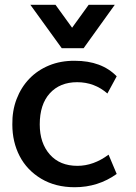

<svg xmlns="http://www.w3.org/2000/svg" viewBox="-20 -766 564 797"><path d="M236.3 -565.9 106 -746.1H210.4L279.3 -650.9L348.1 -746.1H456.5L327.1 -565.9ZM290 11.2Q210.4 11.2 151.4 -23.9Q91.8 -59.6 61.5 -118.2Q31.2 -176.8 31.2 -249Q30.3 -305.7 48.8 -354.5Q67.4 -403.3 101.6 -439Q135.7 -474.6 183.8 -494.4Q231.9 -514.2 290.5 -513.7Q401.9 -513.7 464.4 -449.2L425.8 -377.9Q372.1 -424.8 300.3 -424.8Q228.5 -424.8 186.5 -378.4Q145 -332.5 145 -249.5Q145 -171.9 187 -124.5Q228.5 -77.6 301.3 -77.6Q368.2 -77.6 430.7 -124L464.4 -43.9Q387.2 11.2 290 11.2Z"/></svg>

Font: Ride Light
Style: Bold
Weight: 600
Version: Version 3.000